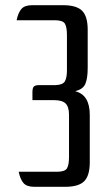

<svg xmlns="http://www.w3.org/2000/svg" viewBox="-20 -720 432 740"><path d="M238 -585Q238 -616 230 -629Q222 -642 191 -642H44Q50 -671 62.5 -685.5Q75 -700 104 -700H223Q275 -700 296.5 -678.5Q318 -657 318 -605V-459Q318 -418 309 -397Q300 -376 271 -369V-368Q326 -354 326 -277V-95Q326 -43 304.5 -21.5Q283 0 231 0H112Q83 0 70.5 -14.5Q58 -29 52 -58H199Q230 -58 238 -71Q246 -84 246 -115V-277Q246 -308 233 -321Q220 -334 189 -334H105V-365Q105 -381 110.5 -386.5Q116 -392 132 -392H195Q222 -393 230 -406.5Q238 -420 238 -449Z"/></svg>

Font: Rationale
Style: Regular
Weight: 400
Designer: Cyreal (www.cyreal.org)
Foundry: Cyreal (www.cyreal.org)
Version: Version 1.011